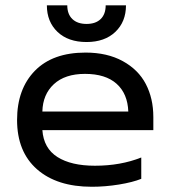

<svg xmlns="http://www.w3.org/2000/svg" viewBox="-20 -695 648 730"><path d="M309.1 -535.2Q239.3 -535.2 198.7 -573.7Q158.2 -612.3 158.2 -674.8H235.8Q235.8 -641.1 255.1 -622.6Q274.4 -604 309.1 -604Q343.8 -604 362.8 -622.6Q381.8 -641.1 381.8 -674.8H459Q459 -612.3 418.5 -573.7Q377.9 -535.2 309.1 -535.2ZM329.1 15.1Q196.3 15.1 120.6 -51.5Q44.9 -118.2 44.9 -238.8Q44.9 -356.4 112.5 -425.8Q180.2 -495.1 305.2 -495.1Q387.7 -495.1 446.8 -462.6Q505.9 -430.2 534.4 -375.5Q563 -320.8 563 -250V-200.2H141.1Q146 -131.3 198.2 -98.1Q250.5 -64.9 340.8 -64.9Q438.5 -64.9 517.1 -96.2V-15.1Q484.9 -2 432.4 6.6Q379.9 15.1 329.1 15.1ZM141.1 -271H467.8Q465.3 -338.9 423.3 -376.5Q381.3 -414.1 303.2 -414.1Q227.1 -414.1 184.8 -375Q142.6 -335.9 141.1 -271Z"/></svg>

Font: Prompt
Style: Regular
Weight: 400
Designer: Katatrad Team
Foundry: CadsonDemak
Version: Version 1.000;PS 001.000;hotconv 1.0.88;makeotf.lib2.5.64775